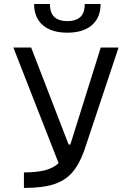

<svg xmlns="http://www.w3.org/2000/svg" viewBox="-20 -928 626 948"><path d="M98.1 0V-76.7Q159.2 -76.7 200.4 -86.9Q241.7 -97.2 269.5 -122.1L45.9 -693.4H133.8L318.8 -214.4H327.1Q328.6 -218.8 330.1 -223.1L477.5 -693.4H565.4L395 -182.1Q370.1 -113.3 334 -73.5Q297.9 -33.7 241.5 -16.8Q185.1 0 98.1 0ZM312.5 -766.6Q234.4 -766.6 191.4 -803.7Q148.4 -840.8 148.4 -908.2H226.6Q226.6 -863.3 249 -843.5Q271.5 -823.7 312.5 -823.7Q353.5 -823.7 376 -843.5Q398.4 -863.3 398.4 -908.2H476.6Q476.6 -840.8 433.6 -803.7Q390.6 -766.6 312.5 -766.6Z"/></svg>

Font: Cascadia Code NF SemiLight
Style: Regular
Weight: 350
Monospace: yes
Designer: Aaron Bell
Foundry: Saja Typeworks
Version: Version 2404.023; ttfautohint (v1.8.4)